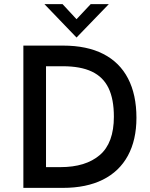

<svg xmlns="http://www.w3.org/2000/svg" viewBox="-20 -911 728 931"><path d="M93.3 -689.9H286.1Q401.4 -689.9 480.7 -649.4Q560.1 -608.9 600.8 -530.5Q641.6 -452.1 641.6 -339.8Q641.6 -232.4 600.1 -156Q558.6 -79.6 478.8 -39.8Q398.9 0 285.2 0H93.3ZM272.9 -100.6Q395.5 -100.6 463.9 -159.2Q532.2 -217.8 532.2 -345.2Q532.2 -430.2 506.3 -483.9Q480.5 -537.6 425.8 -563.7Q371.1 -589.8 284.2 -589.8H203.1V-100.6ZM351.1 -729 195.3 -891.1H283.2L351.1 -817.9L419.9 -891.1H507.8Z"/></svg>

Font: Acari Sans SemiBold
Style: Regular
Weight: 600
Designer: Alfredo Marco Pradil and Stefan Peev
Foundry: Hanken Design Co.
Version: Version 1.045;January 11, 2019;FontCreator 11.5.0.2425 64-bi